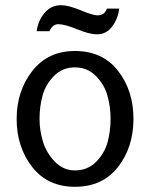

<svg xmlns="http://www.w3.org/2000/svg" viewBox="-20 -705 576 738"><path d="M391 -672H438Q434 -634 411.5 -603.5Q389 -573 353 -573Q324 -573 276.5 -592.5Q229 -612 204 -612Q182 -612 170 -585H121Q126 -625 151 -655Q176 -685 215 -685Q243 -685 290 -665.5Q337 -646 355 -646Q382 -646 391 -672ZM268 13Q163 13 103.5 -63.5Q44 -140 44 -248Q44 -355 104 -432Q164 -509 268 -509Q374 -509 433.5 -433Q493 -357 493 -248Q493 -139 433.5 -63Q374 13 268 13ZM268 -50Q317 -50 349.5 -83Q382 -116 393.5 -158.5Q405 -201 405 -248Q405 -295 393 -337.5Q381 -380 348.5 -413Q316 -446 268 -446Q220 -446 187.5 -413Q155 -380 143.5 -337.5Q132 -295 132 -248Q132 -204 145 -161Q158 -118 190.5 -84Q223 -50 268 -50Z"/></svg>

Font: Rosario
Style: Regular
Weight: 400
Designer: Hector Gatti
Foundry: Omnibus-Type
Version: Version 1.004